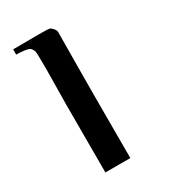

<svg xmlns="http://www.w3.org/2000/svg" viewBox="-150 -659 646 733"><g transform="rotate(-30 173.0 -292.0)"><path d="M208 -554C208 -565 195 -578 187 -582C179 -584 125 -584 26 -583C26 -568 26 -560 26 -560C55 -559 74 -557 83 -552C88 -549 92 -543 96 -533C97 -529 98 -503 98 -454C97 -369 96 -317 96 -299V0H206V-276C206 -341 207 -434 208 -554Z"/></g></svg>

Font: GFS Nicefore
Style: Regular
Weight: 400
Designer: George Matthiopoulos
Foundry: George Matthiopoulos
Version: Version 1.0